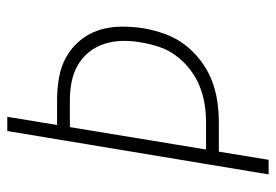

<svg xmlns="http://www.w3.org/2000/svg" viewBox="-138 -638 775 540"><g transform="rotate(-90 250.0 -367.5)"><path d="M30 0 152 -735H192L169 -595H239Q271 -595 302.5 -589.5Q334 -584 360.5 -569Q387 -554 406.5 -530.5Q426 -507 435.5 -478Q445 -449 445.5 -417Q446 -385 441 -352Q436 -323 425.5 -293Q415 -263 396 -237.5Q377 -212 351 -192Q325 -172 296 -160.5Q267 -149 236.5 -144.5Q206 -140 176 -140H94L71 0ZM100 -176H176Q202 -176 227.5 -180Q253 -184 278 -194Q303 -204 325 -221Q347 -238 363.5 -260Q380 -282 388.5 -307.5Q397 -333 401 -358Q406 -385 405.5 -411Q405 -437 397.5 -461Q390 -485 374.5 -504.5Q359 -524 337.5 -536.5Q316 -549 290.5 -554Q265 -559 239 -559H163Z"/></g></svg>

Font: Iosevka SS04 Extralight
Style: Italic
Weight: 200
Italic angle: -9°
Monospace: yes
Designer: Belleve Invis
Foundry: Belleve Invis
Version: Version 19.0.0; ttfautohint (v1.8.4)